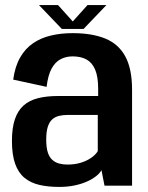

<svg xmlns="http://www.w3.org/2000/svg" viewBox="-20 -731 584 756"><path d="M213.5 5Q246.5 5 274.5 -1Q302.5 -7 323.8 -16.8Q345 -26.5 359.2 -38Q373.5 -49.5 379.5 -61L391.5 0H500V-377Q500 -460.5 473.2 -509.2Q446.5 -558 394.5 -579.2Q342.5 -600.5 265.5 -600.5Q220.5 -600.5 181 -591.2Q141.5 -582 110.8 -561.2Q80 -540.5 59.5 -505Q39 -469.5 32 -417.5L163.5 -389Q169 -435 183.2 -461Q197.5 -487 218.8 -498Q240 -509 266 -509Q298 -509 320.2 -497Q342.5 -485 354.5 -457.2Q366.5 -429.5 366.5 -381.5V-353H208.5Q164 -353 130 -344.5Q96 -336 73.2 -316Q50.5 -296 38.8 -262Q27 -228 27 -176Q27 -122 39.5 -86.5Q52 -51 76.2 -31Q100.5 -11 134.8 -3Q169 5 213.5 5ZM245.5 -83Q227.5 -83 212.2 -87.2Q197 -91.5 185.5 -102Q174 -112.5 168 -131.5Q162 -150.5 162 -181.5Q162 -212.5 168.2 -231.8Q174.5 -251 185.8 -261Q197 -271 212.8 -274.8Q228.5 -278.5 247.5 -278.5H365V-136Q357.5 -123 340.8 -110.8Q324 -98.5 299.8 -90.8Q275.5 -83 245.5 -83ZM223.5 -617H309L399 -711H324.5L266.5 -646.5L208.5 -711H133.5Z"/></svg>

Font: Anybody SemiCondensed SemiBold
Style: Regular
Weight: 600
Width: 4
Version: Version 1.113;gftools[0.9.25]